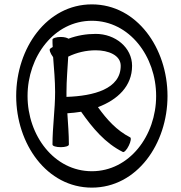

<svg xmlns="http://www.w3.org/2000/svg" viewBox="-20 -839 826 878"><path d="M746 -400C746 -619 606 -819 400 -819C194 -819 54 -619 54 -400C54 -181 194 19 400 19C606 19 746 -181 746 -400ZM106 -400C106 -581 228 -744 400 -744C572 -744 694 -581 694 -400C694 -219 572 -56 400 -56C228 -56 106 -219 106 -400ZM220 -658C220 -647 220 -635 221 -624C217 -622 213 -619 209 -616C204 -612 210 -595 222 -579L223 -577C227 -524 232 -471 232 -418C232 -338 220 -258 220 -178C220 -171 237 -166 258 -166C278 -166 295 -171 295 -178C295 -226 291 -273 288 -321C309 -322 331 -325 351 -328C403 -254 461 -184 542 -144C547 -141 560 -154 569 -173C578 -191 581 -209 575 -211C514 -242 468 -293 428 -349C518 -383 584 -445 584 -538C584 -622 507 -684 418 -684C375 -684 333 -677 293 -662C288 -666 274 -670 258 -670C237 -670 220 -664 220 -658ZM284 -418C284 -472 289 -526 292 -580C331 -599 374 -609 418 -609C475 -609 532 -587 532 -538C532 -432 408 -400 284 -396C284 -403 284 -410 284 -418Z"/></svg>

Font: Nupuram Light
Style: Regular
Weight: 300
Designer: Santhosh Thottingal (santhosh.thottingal@gmail.com)
Foundry: SMC
Version: Version 1.000